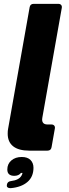

<svg xmlns="http://www.w3.org/2000/svg" viewBox="-20 -783 358 998"><path d="M248 -18Q245 0 227 0H132Q77 0 48.5 -22.5Q20 -45 20 -88Q20 -104 22 -113L134 -745Q137 -763 155 -763H283Q293 -763 298 -757Q303 -751 301 -741L200 -171Q199 -168 199 -162Q199 -136 227 -136H247Q257 -136 262 -130Q267 -124 265 -114ZM33 195Q24 195 19 190.5Q14 186 16 178V176Q19 160 38 158Q78 153 91 131Q95 126 97 116H89Q77 131 54 131Q37 131 27.5 123Q18 115 18 98Q18 69 39 51Q60 33 93 33Q123 33 138.5 48.5Q154 64 154 89Q154 136 122.5 163Q91 190 36 195Z"/></svg>

Font: Open Sauce Two Black Italic
Style: Regular
Weight: 900
Italic angle: -10°
Designer: Alfredo Marco Pradil
Foundry: Creative Sauce Fz LLC
Version: Version 1.477